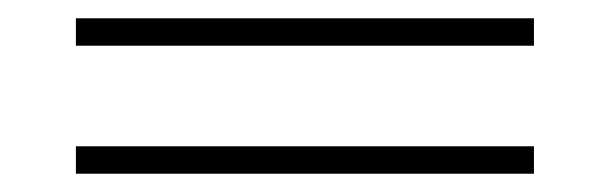

<svg xmlns="http://www.w3.org/2000/svg" viewBox="-20 -460 667 210"><path d="M564 -440V-410H63V-440ZM564 -300V-270H63V-300Z"/></svg>

Font: Playfair Display Black
Style: Regular
Weight: 900
Designer: Claus Eggers Sørensen
Foundry: Claus Eggers Sørensen
Version: Version 1.203